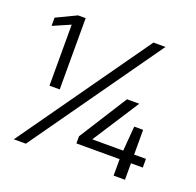

<svg xmlns="http://www.w3.org/2000/svg" viewBox="-107 -698 826 810"><g transform="rotate(20 306.0 -292.5)"><path d="M35 0H89L503 -585H449ZM99 -264H145V-584H111L21 -541V-504L99 -538ZM483 0H534V-74H587V-113H534V-224H494L485 -113H346L481 -322H426L289 -106V-74H483Z"/></g></svg>

Font: Saira UNSAM Light SC
Style: Regular
Weight: 300
Designer: Hector Gatti with collaboration of the Omnibus-Type team
Foundry: Omnibus-Type
Version: Version 1.072;PS 001.072;hotconv 1.0.88;makeotf.lib2.5.64775